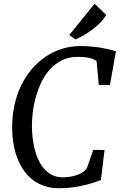

<svg xmlns="http://www.w3.org/2000/svg" viewBox="-20 -997 639 1025"><path d="M295.4 7.8Q250.5 7.8 214.6 -4.9Q178.7 -17.6 151.1 -39.8Q123.5 -62 103.5 -92.3Q83.5 -122.6 70.8 -157.5Q58.1 -192.4 51.8 -230.2Q45.4 -268.1 44.9 -306.2Q43.9 -373 56.4 -432.1Q68.8 -491.2 92.8 -540.5Q116.7 -589.8 150.4 -628.9Q184.1 -668 224.6 -695.1Q265.1 -722.2 311.5 -736.6Q357.9 -751 407.2 -751Q440.4 -751 467.3 -748.5Q494.1 -746.1 515.4 -742.7Q536.6 -739.3 552.7 -735.4Q568.8 -731.4 580.6 -728.5L599.1 -723.1L566.9 -543.5H507.3L495.6 -671.4Q488.8 -675.8 480.2 -679.9Q471.7 -684.1 459.7 -687Q447.8 -689.9 431.6 -691.7Q415.5 -693.4 394.5 -693.4Q348.1 -693.4 311.8 -675.5Q275.4 -657.7 248 -628.2Q220.7 -598.6 201.9 -559.8Q183.1 -521 171.4 -479.2Q159.7 -437.5 154.8 -395.3Q149.9 -353 150.4 -316.4Q150.9 -284.2 155.3 -251.7Q159.7 -219.2 168 -189.7Q176.3 -160.2 189.5 -134.8Q202.6 -109.4 220.7 -90.6Q238.8 -71.8 262.2 -61Q285.6 -50.3 314.9 -50.3Q331.5 -50.3 351.1 -53Q370.6 -55.7 388.7 -61.8Q406.7 -67.9 421.6 -77.4Q436.5 -86.9 444.3 -100.6Q444.3 -100.6 446.8 -107.7Q449.2 -114.7 452.9 -125.2Q456.5 -135.7 460.9 -148.2Q465.3 -160.6 469 -171.4Q472.7 -182.1 475.1 -189.2Q477.5 -196.3 477.5 -196.8L538.1 -196.3L518.6 -35.6Q505.9 -31.2 484.9 -23.9Q463.9 -16.6 435.5 -9.5Q407.2 -2.4 371.8 2.7Q336.4 7.8 295.4 7.8ZM350.1 -810.1 484.9 -977.1 546.4 -918Q536.6 -897.5 516.4 -877Q496.1 -856.4 472.2 -838.6Q448.2 -820.8 423.8 -806.9Q399.4 -793 381.8 -786.6Z"/></svg>

Font: Merriweather
Style: Italic
Weight: 400
Italic angle: -7°
Designer: Eben Sorkin ( eben@eyebytes.com )
Foundry: Eben Sorkin ( eben@eyebytes.com )
Version: Version 1.005; ttfautohint (v0.97) -l 13 -r 13 -G 200 -x 24 